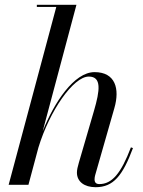

<svg xmlns="http://www.w3.org/2000/svg" viewBox="-20 -770 595 800"><path d="M371.5 -308 308.5 -92C303.5 -75.5 300.5 -61.5 300.5 -51C300.5 -13 331.5 10 378.5 10C452.5 10 491 -38 534 -153L525.5 -156C484 -47 446.5 -3 394 -3C381 -3 374 -9 374 -23C374 -28 375 -35 376.5 -40L456.5 -319.5C480 -400.5 460.5 -469.5 374 -469.5C288.5 -469.5 205.5 -342.5 158 -223.5L298.5 -750H133.5V-741H214.5L16 0H98.5L140 -155C186.5 -308 285.5 -451 350 -451C404 -451 396.5 -393.5 371.5 -308Z"/></svg>

Font: Bodoni* 24pt
Style: Italic
Weight: 400
Italic angle: -13°
Version: Version 2.3